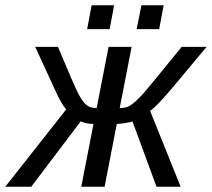

<svg xmlns="http://www.w3.org/2000/svg" viewBox="-56 -705 800 725"><path d="M297 -237Q269 -237 249 -247L62 0H-36L194 -292Q177 -310 151 -367L77 -528H163L212 -412Q224 -384 233 -365Q242 -346 249 -335Q262 -314 274.5 -305.5Q287 -297 309 -297L354 -528H441L396 -297Q411 -297 422.5 -300.5Q434 -304 447 -315Q454 -320 462 -328Q470 -336 480 -346Q490 -357 527 -402Q564 -447 630 -528H724L592 -370Q536 -304 511 -286L626 0H535L444 -247Q441 -245 433.5 -243.5Q426 -242 417 -240.5Q408 -239 399.5 -238Q391 -237 385 -237L339 0H251ZM460 -595 478 -685H562L545 -595ZM273 -595 290 -685H375L358 -595Z"/></svg>

Font: Libra Sans Modern
Style: Italic
Weight: 400
Italic angle: -12°
Foundry: Stefan Peev, Context Ltd
Version: Version 1.000